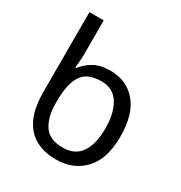

<svg xmlns="http://www.w3.org/2000/svg" viewBox="-179 -887 964 1024"><g transform="rotate(30 302.5 -375.0)"><path d="M312 10Q197 10 136 -59.5Q75 -129 75 -267V-760H163V-546Q163 -531 161 -505.5Q159 -480 157 -467H163Q188 -500 227.5 -523Q267 -546 329 -546Q429 -546 489.5 -475.5Q550 -405 550 -267Q550 -129 484 -59.5Q418 10 312 10ZM312 -63Q387 -63 423 -116Q459 -169 459 -265Q459 -360 423.5 -416.5Q388 -473 317 -473Q228 -473 195 -419.5Q162 -366 162 -266V-250Q162 -165 196 -114Q230 -63 312 -63Z"/></g></svg>

Font: Go Noto Kurrent-Regular
Style: Regular
Weight: 400
Designer: Monotype Design Team
Foundry: Monotype Imaging Inc.
Version: Version 2.012; ttfautohint (v1.8.4.7-5d5b)